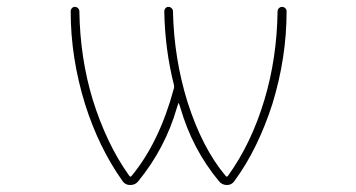

<svg xmlns="http://www.w3.org/2000/svg" viewBox="-20 -564 1040 561"><path d="M620.1 -34.2Q542 -127.9 506.8 -250L502.9 -261.7Q502.9 -262.7 502 -262.7Q501 -262.7 501 -261.7L497.1 -250Q462.9 -130.9 383.8 -34.2Q375 -23.4 360.4 -23.4Q345.7 -23.4 337.9 -35.2Q268.6 -132.8 228.5 -259.8Q186.5 -395.5 186.5 -531.2Q186.5 -536.1 189.9 -540Q193.4 -543.9 198.7 -543.9Q204.1 -543.9 208 -540Q211.9 -536.1 211.9 -531.2Q213.9 -394.5 251 -272.5Q270.5 -210 296.9 -154.3Q323.2 -98.6 357.4 -50.8L358.4 -49.8Q361.3 -45.9 364.3 -49.8L365.2 -50.8Q446.3 -149.4 488.3 -306.6Q489.3 -310.5 488.3 -315.4Q461.9 -419.9 460 -531.2Q460 -536.1 463.4 -540Q466.8 -543.9 472.2 -543.9Q477.5 -543.9 481.4 -540Q485.4 -536.1 485.4 -531.2Q488.3 -392.6 528.3 -264.6Q571.3 -130.9 638.7 -50.8L639.6 -49.8Q642.6 -45.9 645.5 -49.8L646.5 -50.8Q714.8 -145.5 752.9 -273.4Q789.1 -394.5 791 -530.3Q791 -536.1 794.9 -540Q798.8 -543.9 804.2 -543.9Q809.6 -543.9 813.5 -540Q817.4 -536.1 817.4 -531.2Q817.4 -394.5 775.4 -258.8Q754.9 -195.3 727.5 -139.2Q700.2 -83 665 -35.2Q657.2 -23.4 643.1 -23.4Q628.9 -23.4 620.1 -34.2Z"/></svg>

Font: Rounded-X Mgen+ 1m thin
Style: Regular
Weight: 100
Designer: [Source Han Sans]
Ryoko NISHIZUKA  (kana & ideographs); Paul D. Hunt (Latin, Greek & Cyrillic); Wenlong ZHANG  (bopomofo
Version: Version 1.059.20150602